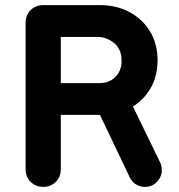

<svg xmlns="http://www.w3.org/2000/svg" viewBox="-20 -720 698 750"><path d="M148.8 10Q119.2 10 99.6 -9.6Q80 -29.2 80 -59V-631.2Q80 -661 99.6 -680.5Q119.2 -700 148.8 -700H217.5V-59Q217.5 -29.2 198 -9.6Q178.5 10 148.8 10ZM189.2 -271.2V-395.2H367.5Q407.2 -395.2 431.1 -419.8Q455 -444.2 455 -482.2Q455 -528.5 425.5 -552.1Q396 -575.8 359.8 -575.8H188.8V-700H369.8Q435 -700 485.6 -673Q536.2 -646 565.9 -597.6Q595.5 -549.2 595.5 -484.8Q595.5 -420.5 566.5 -372.4Q537.5 -324.2 488.6 -297.8Q439.8 -271.2 380.2 -271.2ZM545.8 10Q526.5 10 510.9 0.1Q495.2 -9.8 487.2 -26.5L348.2 -318L479 -345.8L605 -86.5Q612 -72.8 612 -56.5Q612 -29.2 593 -9.6Q574 10 545.8 10Z"/></svg>

Font: National Park
Style: Regular
Weight: 400
Designer: Andrea Herstowski, Ben Hoepner
Version: Version 1.009